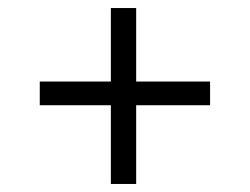

<svg xmlns="http://www.w3.org/2000/svg" viewBox="-20 -540 622 478"><path d="M256 -82V-278H79V-337H256V-520H319V-337H503V-278H319V-82Z"/></svg>

Font: Literata 18pt
Style: Regular
Weight: 400
Designer: Latin by Veronika Burian and Jose Scaglione. Greek by Irene Vlachou. Cyrillic by Vera Evstafieva.
Foundry: TypeTogether
Version: Version 3.103;gftools[0.9.29]